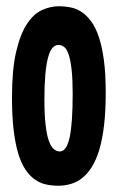

<svg xmlns="http://www.w3.org/2000/svg" viewBox="-20 -574 374 610"><path d="M315.9 -279.8Q315.9 -220.2 310.5 -175.3Q305.2 -130.4 295.2 -97.4Q285.2 -64.5 271.2 -42.7Q257.3 -21 240.5 -7.8Q223.6 5.4 204.1 10.7Q184.6 16.1 164.1 16.1Q143.6 16.1 124.8 11.7Q106 7.3 89.8 -4.4Q73.7 -16.1 60.3 -36.1Q46.9 -56.2 37.6 -87.4Q28.3 -118.7 23.2 -162.1Q18.1 -205.6 18.1 -264.2Q18.1 -352.1 31 -408.2Q43.9 -464.4 64.9 -496.8Q85.9 -529.3 112.8 -541.7Q139.6 -554.2 168 -554.2Q186 -554.2 204.3 -550.5Q222.7 -546.9 239 -536.1Q255.4 -525.4 269.5 -506.3Q283.7 -487.3 293.9 -456.8Q304.2 -426.3 310.1 -382.8Q315.9 -339.4 315.9 -279.8ZM210.9 -275.9Q210.9 -322.8 207.5 -352.8Q204.1 -382.8 198.2 -400.4Q192.4 -418 184.1 -424.6Q175.8 -431.2 166 -431.2Q154.8 -431.2 146.5 -421.6Q138.2 -412.1 132.6 -391.1Q127 -370.1 124 -337.2Q121.1 -304.2 121.1 -256.8Q121.1 -209 124.8 -177.5Q128.4 -146 135 -127.2Q141.6 -108.4 150.6 -100.6Q159.7 -92.8 169.9 -92.8Q191.4 -92.8 201.2 -137.2Q210.9 -181.6 210.9 -275.9Z"/></svg>

Font: Mouse Memoirs
Style: Regular
Weight: 400
Version: Version 1.000